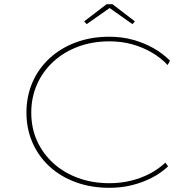

<svg xmlns="http://www.w3.org/2000/svg" viewBox="-20 -885 923 915"><path d="M501 10Q414 10 341.5 -16.5Q269 -43 216.5 -91Q164 -139 135 -205Q106 -271 106 -348Q106 -426 134.5 -492Q163 -558 216 -607Q269 -656 341.5 -683Q414 -710 501 -710Q561 -710 613.5 -695.5Q666 -681 710.5 -656Q755 -631 790 -596L779 -575Q746 -610 703 -635Q660 -660 609.5 -674Q559 -688 502 -688Q420 -688 352 -662.5Q284 -637 234 -591Q184 -545 156.5 -483Q129 -421 129 -348Q129 -275 156.5 -214Q184 -153 234 -107.5Q284 -62 352 -37Q420 -12 502 -12Q556 -12 604.5 -24Q653 -36 694 -57.5Q735 -79 768 -110L781 -92Q747 -60 703 -37.5Q659 -15 608.5 -2.5Q558 10 501 10ZM393 -770 381 -783 488 -865H516L623 -783L611 -770L495 -852H510Z"/></svg>

Font: Lexend Mega Thin
Style: Regular
Weight: 250
Version: Version 1.007